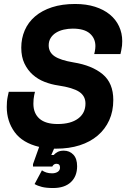

<svg xmlns="http://www.w3.org/2000/svg" viewBox="-20 -734 652 966"><path d="M457 -475Q460 -490 460 -502Q460 -541 432 -565.5Q404 -590 346 -590Q323 -590 301 -585Q279 -580 262 -569.5Q245 -559 235 -543Q225 -527 225 -506Q225 -471 254.5 -451Q284 -431 350 -420Q443 -405 496.5 -360.5Q550 -316 550 -231Q550 -174 529.5 -129Q509 -84 471.5 -52Q434 -20 381 -3Q328 14 262 14H252L238 46H250Q258 37 270 30.5Q282 24 301 24Q330 24 349 44Q368 64 368 102Q368 153 336.5 182.5Q305 212 247 212Q213 212 191 206.5Q169 201 154 192L191 123Q201 130 213.5 134Q226 138 242 138Q259 138 270.5 130.5Q282 123 282 109Q282 90 264 90Q250 90 243 104H146V92L177 5Q93 -15 53.5 -69.5Q14 -124 14 -196Q14 -209 15 -222Q16 -235 19 -249L24 -272H156L152 -255Q148 -236 148 -212Q148 -164 178.5 -137Q209 -110 270 -110Q336 -110 373 -137.5Q410 -165 410 -213Q410 -251 378.5 -272Q347 -293 273 -304Q238 -309 204.5 -322Q171 -335 145 -358Q119 -381 103 -414.5Q87 -448 87 -494Q87 -541 104.5 -581.5Q122 -622 156.5 -651.5Q191 -681 241.5 -697.5Q292 -714 358 -714Q414 -714 458 -700Q502 -686 532.5 -661Q563 -636 579 -601.5Q595 -567 595 -527Q595 -516 594 -505Q593 -494 590 -480L586 -462H454Z"/></svg>

Font: Space Mono
Style: Bold Italic
Weight: 700
Italic angle: -12°
Monospace: yes
Designer: Colophon Foundry / Benjamin Critton
Foundry: Colophon Foundry
Version: Version 1.000;PS 1.000;hotconv 1.0.81;makeotf.lib2.5.63406